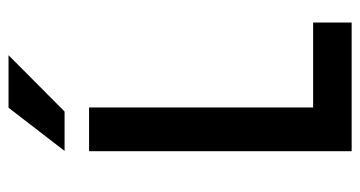

<svg xmlns="http://www.w3.org/2000/svg" viewBox="-220 -637 857 457"><g transform="rotate(-90 208.5 -408.5)"><path d="M77.1 0V-625H181.2V-91.7H383.3V0ZM77.8 -683.3 180.6 -816.7H305.6L171.5 -683.3Z"/></g></svg>

Font: Afacad Flux Medium
Style: Regular
Weight: 500
Designer: Kristian Moeller
Foundry: Dicotype
Version: Version 1.100